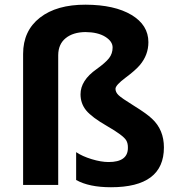

<svg xmlns="http://www.w3.org/2000/svg" viewBox="-20 -785 751 815"><path d="M675.8 -159.2Q675.8 9.8 451.2 9.8Q357.9 9.8 303.2 -21V-139.2Q329.1 -121.6 369.1 -109.4Q409.2 -97.2 440.9 -97.2Q522.9 -97.2 522.9 -157.2Q523.4 -176.8 515.6 -189.5Q502.9 -210.4 436 -249Q369.6 -287.1 345.7 -316.4Q321.8 -345.7 321.8 -384.8Q321.8 -443.8 390.1 -491.7Q427.7 -518.6 442.9 -538.1Q458 -557.6 458 -583.5Q458 -609.4 426.8 -628.9Q395.5 -648.4 342.8 -648.9Q290 -648.4 258.8 -623Q227.5 -597.7 227.1 -550.8V0H78.1V-556.2Q78.1 -654.3 149.4 -710Q220.7 -765.6 343.8 -765.1Q466.3 -764.6 538.1 -721.7Q609.9 -678.7 609.9 -606Q609.9 -551.8 573.7 -508.8Q554.7 -486.3 512.7 -455.1Q470.7 -423.8 470.2 -408.2Q470.2 -393.6 482.9 -381.3Q495.1 -369.1 548.8 -335.9Q602.5 -302.7 625.5 -280.8Q675.8 -233.9 675.8 -159.2Z"/></svg>

Font: OpenSansHebrew-Bold
Style: Bold
Weight: 700
Foundry: Ascender Corporation, Yanek Iontef
Version: Version 2.001;PS 002.001;hotconv 1.0.70;makeotf.lib2.5.58329